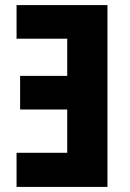

<svg xmlns="http://www.w3.org/2000/svg" viewBox="-20 -734 511 754"><path d="M45 0V-134H244V-304H59V-436H244V-582H45V-714H402V0Z"/></svg>

Font: Noto Sans Condensed ExtraBold
Style: Regular
Weight: 800
Width: 3
Designer: Monotype Design Team
Foundry: Monotype Imaging Inc.
Version: Version 2.013; ttfautohint (v1.8.4.7-5d5b)